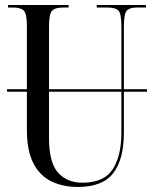

<svg xmlns="http://www.w3.org/2000/svg" viewBox="-20 -734 613 764"><path d="M290 10Q230 10 184 -12.5Q138 -35 112.5 -85Q87 -135 87 -216V-369H8V-379H87V-630Q87 -679 75 -691.5Q63 -704 32 -704H12V-714H253V-704H230Q199 -704 187 -691Q175 -678 175 -627V-379H463V-629Q463 -679 451.5 -691.5Q440 -704 408 -704H365V-714H561V-704H523Q495 -704 484 -691Q473 -678 473 -627V-379H565V-369H473V-206Q473 -100 430.5 -45Q388 10 290 10ZM175 -186Q175 -87 211 -47Q247 -7 308 -7Q394 -7 428.5 -60.5Q463 -114 463 -206V-369H175Z"/></svg>

Font: Noto Serif Display ExtraCondensed
Style: Regular
Weight: 400
Width: 2
Designer: Monotype Design Team
Foundry: Monotype Imaging Inc.
Version: Version 2.009